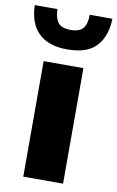

<svg xmlns="http://www.w3.org/2000/svg" viewBox="-120 -836 540 884"><g transform="rotate(10 150.5 -393.5)"><path d="M151 -612Q104 -612 70 -624.5Q36 -637 14 -660Q-8 -683 -19 -715Q-30 -747 -31 -787H75Q76 -745 92.5 -724Q109 -703 151 -703Q193 -703 209.5 -724Q226 -745 226 -787H332Q330 -706 287.5 -659Q245 -612 151 -612ZM54 -540H240V0H54Z"/></g></svg>

Font: Encode Sans Narrow
Style: ExtraBold
Weight: 800
Designer: Pablo Impallari, Andres Torresi
Foundry: Pablo Impallari, Andres Torresi
Version: Version 1.000; ttfautohint (v1.00) -l 8 -r 50 -G 200 -x 14 -